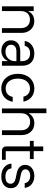

<svg xmlns="http://www.w3.org/2000/svg" viewBox="1116 -1856 750 3023"><g transform="rotate(90 1491.5 -345.0)"><path d="M80 0V-500H155V-416.7H158.3Q180 -461.7 220 -485.4Q260 -509.2 313.3 -509.2Q368.3 -509.2 410 -483.3Q451.7 -457.5 475 -412.1Q498.3 -366.7 498.3 -307.5V0H423.3V-295.8Q423.3 -363.3 387.9 -402.1Q352.5 -440.8 289.2 -440.8Q225.8 -440.8 190.4 -402.1Q155 -363.3 155 -295.8V0Z M780.8 9.2Q707.5 9.2 661.2 -32.5Q615 -74.2 615 -140Q615 -210 660.4 -249.2Q705.8 -288.3 789.2 -288.3H943.3V-315Q943.3 -376.7 911.2 -410Q879.2 -443.3 820.8 -443.3Q772.5 -443.3 741.7 -421.2Q710.8 -399.2 701.7 -358.3H625Q635.8 -427.5 690 -468.8Q744.2 -510 823.3 -510Q913.3 -510 964.2 -460.4Q1015 -410.8 1015 -320.8V0H943.3V-92.5H940Q920.8 -45.8 877.5 -18.3Q834.2 9.2 780.8 9.2ZM795.8 -55.8Q837.5 -55.8 870.8 -75.4Q904.2 -95 923.8 -128.8Q943.3 -162.5 943.3 -204.2V-228.3H795Q740.8 -228.3 712.9 -205.8Q685 -183.3 685 -143.3Q685 -103.3 715 -79.6Q745 -55.8 795.8 -55.8Z M1373.3 10Q1307.5 10 1255.4 -22.1Q1203.3 -54.2 1173.3 -112.5Q1143.3 -170.8 1143.3 -250Q1143.3 -330 1173.3 -388.3Q1203.3 -446.7 1255.4 -478.3Q1307.5 -510 1373.3 -510Q1423.3 -510 1465.8 -491.2Q1508.3 -472.5 1538.3 -434.6Q1568.3 -396.7 1580.8 -338.3H1502.5Q1489.2 -392.5 1454.6 -417.1Q1420 -441.7 1373.3 -441.7Q1303.3 -441.7 1260.8 -389.6Q1218.3 -337.5 1218.3 -250Q1218.3 -163.3 1260.8 -110.8Q1303.3 -58.3 1373.3 -58.3Q1422.5 -58.3 1457.9 -85Q1493.3 -111.7 1506.7 -170H1583.3Q1571.7 -110 1541.2 -70Q1510.8 -30 1467.9 -10Q1425 10 1373.3 10Z M1688.3 0V-700H1763.3V-425H1766.7Q1788.3 -464.2 1828.3 -487.1Q1868.3 -510 1921.7 -510Q1976.7 -510 2018.3 -484.6Q2060 -459.2 2083.3 -413.8Q2106.7 -368.3 2106.7 -308.3V0H2031.7V-299.2Q2031.7 -367.5 1996.3 -405.4Q1960.8 -443.3 1897.5 -443.3Q1834.2 -443.3 1798.8 -405.4Q1763.3 -367.5 1763.3 -299.2V0Z M2357.5 0Q2324.2 0 2305 -17.9Q2285.8 -35.8 2285.8 -71.7V-440H2198.3V-500H2286.7V-650H2360V-500H2485V-440H2360.8V-60H2496.7V0Z M2760 10Q2671.7 10 2616.7 -33.8Q2561.7 -77.5 2556.7 -150H2631.7Q2636.7 -104.2 2670.4 -79.6Q2704.2 -55 2762.5 -55Q2816.7 -55 2845 -76.2Q2873.3 -97.5 2873.3 -136.7Q2873.3 -197.5 2789.2 -215.8L2710 -232.5Q2576.7 -260.8 2576.7 -364.2Q2576.7 -429.2 2625 -469.6Q2673.3 -510 2751.7 -510Q2828.3 -510 2879.6 -468.8Q2930.8 -427.5 2938.3 -358.3H2865Q2856.7 -400 2826.2 -422.5Q2795.8 -445 2749.2 -445Q2702.5 -445 2674.6 -424.6Q2646.7 -404.2 2646.7 -369.2Q2646.7 -340.8 2666.7 -323.8Q2686.7 -306.7 2730 -297.5L2809.2 -280.8Q2875.8 -266.7 2909.6 -232.1Q2943.3 -197.5 2943.3 -142.5Q2943.3 -72.5 2894.2 -31.2Q2845 10 2760 10Z"/></g></svg>

Font: Funnel Sans Light Light
Style: Regular
Weight: 300
Version: Version 1.000